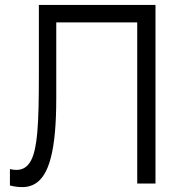

<svg xmlns="http://www.w3.org/2000/svg" viewBox="-20 -740 717 774"><path d="M20 -58.5Q47.2 -51.8 66.5 -57.9Q85.8 -64 98.8 -82.7Q111.8 -101.3 119.2 -132.8Q126.7 -164.3 130.5 -208.6Q134.3 -252.8 135.5 -309.8Q136.7 -366.7 136.7 -435.8V-720H606.8V0H533.2V-649.7H206.8V-344.2Q206.8 -264 201.3 -204.8Q195.8 -145.7 184.9 -104.1Q174 -62.5 158.2 -37.2Q142.5 -11.8 121.6 0.7Q100.7 13.2 75.3 14.2Q50 15.2 20 7.8Z"/></svg>

Font: Vela Sans GX ExtLt
Style: Regular
Weight: 200
Designer: Principal design: Mikhail Sharanda - project Manrope.
Design modification: Ravid Balaliev
Foundry: Mikhail Sharanda
Version: Version 1.001